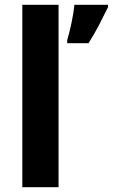

<svg xmlns="http://www.w3.org/2000/svg" viewBox="-20 -780 470 800"><path d="M224 0H73V-760H224ZM430 -750Q414 -717 394 -678.5Q374 -640 349 -600H260V-613Q269 -642 278 -685Q287 -728 290 -760H430Z"/></svg>

Font: Noto Sans Thai Looped
Style: Bold
Weight: 700
Designer: Sasikarn Vongin, Ben Mitchell
Foundry: The Fontpad Ltd
Version: Version 1.001; ttfautohint (v1.8.4.7-5d5b)